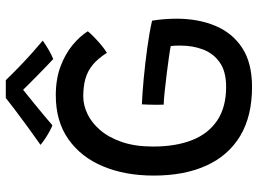

<svg xmlns="http://www.w3.org/2000/svg" viewBox="-136 -750 910 678"><g transform="rotate(-90 319.0 -411.0)"><path d="M351 24Q248 24 178.5 -17.5Q109 -59 73.5 -136.8Q38 -214.5 38 -323Q38 -424.5 70.8 -502.5Q103.5 -580.5 166.8 -624.8Q230 -669 321.5 -669Q379 -669 423.5 -652.2Q468 -635.5 499.2 -609.5Q530.5 -583.5 547.5 -556Q542 -548.5 529 -535.8Q516 -523 500.8 -510Q485.5 -497 471.5 -488.5Q451 -520.5 428.8 -538.8Q406.5 -557 379.5 -564.5Q352.5 -572 317.5 -572Q286.5 -572 255.2 -557Q224 -542 198 -511.5Q172 -481 156.2 -434.5Q140.5 -388 140.5 -325.5Q140.5 -245.5 163.2 -187.8Q186 -130 232.8 -98.8Q279.5 -67.5 351.5 -67.5Q405.5 -67.5 437.5 -90Q469.5 -112.5 483.2 -149Q497 -185.5 497 -227.5Q497 -236.5 496.8 -245.8Q496.5 -255 495.5 -263Q484.5 -265.5 458.2 -269.2Q432 -273 399.8 -277Q367.5 -281 337.5 -284.2Q307.5 -287.5 288.5 -288Q288 -297.5 288 -311.8Q288 -326 288.5 -341Q289 -356 289.5 -365Q327 -363.5 380.5 -358.5Q434 -353.5 488.8 -346Q543.5 -338.5 585 -329Q588.5 -308.5 590.2 -285.8Q592 -263 592 -242.5Q592 -166 566.8 -105.5Q541.5 -45 488.5 -10.5Q435.5 24 351 24ZM375 -845.5Q394 -825.5 419.8 -800.5Q445.5 -775.5 471 -752.8Q496.5 -730 514.5 -715Q497.5 -703 480.5 -693.2Q463.5 -683.5 449.5 -678Q438 -688.5 421.2 -704.8Q404.5 -721 387.2 -738Q370 -755 356.2 -768.8Q342.5 -782.5 336 -789.5H347Q342.5 -785.5 327.5 -773.5Q312.5 -761.5 292.2 -745Q272 -728.5 251.5 -711.5Q231 -694.5 215.5 -681Q207 -684 193.8 -691.2Q180.5 -698.5 167.5 -707.2Q154.5 -716 146.5 -723Q176 -743.5 210.8 -769Q245.5 -794.5 274 -816Q302.5 -837.5 312 -845.5Q318.5 -845.5 330.5 -845.5Q342.5 -845.5 355 -845.5Q367.5 -845.5 375 -845.5Z"/></g></svg>

Font: Grandstander Thin
Style: Regular
Weight: 400
Version: Version 1.200